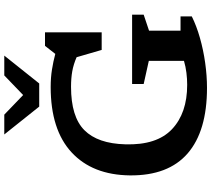

<svg xmlns="http://www.w3.org/2000/svg" viewBox="-65 -910 986 896"><g transform="rotate(-90 428.0 -462.0)"><path d="M733 -112.5H799.5V-60Q755.5 -38 699.2 -22Q643 -6 582.5 2.5Q522 11 466 11Q264.5 11 160.2 -79.2Q56 -169.5 57.5 -348.5Q59.5 -523.5 165 -621Q270.5 -718.5 470 -718.5Q513.5 -718.5 551.2 -712.5Q589 -706.5 624.5 -697L662 -745H725V-480.5H643L609 -597.5Q575.5 -612 543.2 -617.8Q511 -623.5 471 -623.5Q331 -623.5 268.5 -561.2Q206 -499 202.5 -370.5Q198 -223.5 273 -152.5Q348 -81.5 480 -81.5Q507.5 -81.5 536.2 -85Q565 -88.5 592 -96.5V-260.5L484 -284.5V-338.5H807.5V-284.5L733 -259.5ZM616.5 -935 486.5 -772H378.5L248.5 -935H341L432.5 -847L524 -935Z"/></g></svg>

Font: Newsreader 6pt Medium
Style: Regular
Weight: 500
Designer: Hugues Gentile
Foundry: Production Type
Version: Version 1.003; ttfautohint (v1.8.3)